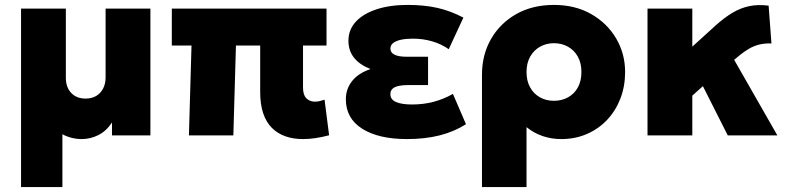

<svg xmlns="http://www.w3.org/2000/svg" viewBox="-20 -550 3202 780"><path d="M65.5 210V-515H247.5V-234Q247.5 -195.5 269.2 -172.5Q291 -149.5 328 -149.5Q352.5 -149.5 370.8 -160.2Q389 -171 399 -190.5Q409 -210 409 -235.5V-515H591V0H435V-52.5Q411.5 -17 379.2 -1Q347 15 311.5 15Q291.5 15 271.5 10Q251.5 5 233.5 -4.5V210Z M1211.5 15Q1171.5 15 1139.5 3.8Q1107.5 -7.5 1084.5 -30.5Q1061.5 -53.5 1049.2 -89.8Q1037 -126 1037 -176.5V-365H938.5L928 0H747.5L758 -365H678V-515H1306.5V-365H1211V-194.5Q1211 -164.5 1224.5 -150.8Q1238 -137 1259.5 -137Q1268.5 -137 1278.2 -139.2Q1288 -141.5 1298.5 -145L1317 -0.5Q1289 7 1262.2 11Q1235.5 15 1211.5 15Z M1633.5 15Q1518 15 1451.5 -27Q1385 -69 1385 -147Q1385 -188.5 1410.2 -220.5Q1435.5 -252.5 1485 -269.5Q1440 -287.5 1417.8 -316Q1395.5 -344.5 1395.5 -384.5Q1395.5 -429 1425.2 -461.5Q1455 -494 1509.2 -512Q1563.5 -530 1635.5 -530Q1703.5 -530 1756.8 -518Q1810 -506 1862.5 -478.5L1803 -350Q1773.5 -371 1736 -382Q1698.5 -393 1657 -393Q1629 -393 1608.8 -388.5Q1588.5 -384 1577.2 -375.2Q1566 -366.5 1566 -352.5Q1566 -336 1582.8 -327.8Q1599.5 -319.5 1632 -319.5H1719V-204.5H1639Q1615.5 -204.5 1599 -200.8Q1582.5 -197 1574.2 -189Q1566 -181 1566 -167.5Q1566 -145.5 1589 -135.5Q1612 -125.5 1654.5 -125.5Q1699.5 -125.5 1740.8 -136.2Q1782 -147 1820 -168.5L1873 -45.5Q1826.5 -15.5 1766.8 -0.2Q1707 15 1633.5 15Z M1938 210V-246Q1938 -327.5 1974.8 -391.5Q2011.5 -455.5 2077.2 -492.8Q2143 -530 2230.5 -530Q2316.5 -530 2381.5 -493Q2446.5 -456 2483 -394Q2519.5 -332 2519.5 -257.5Q2519.5 -199.5 2500.5 -150Q2481.5 -100.5 2446.8 -63.5Q2412 -26.5 2364.5 -5.8Q2317 15 2260 15Q2220.5 15 2184.5 2.8Q2148.5 -9.5 2119 -33.5V210ZM2230.5 -140.5Q2262.5 -140.5 2288 -154.8Q2313.5 -169 2327.8 -195.2Q2342 -221.5 2342 -257.5Q2342 -293.5 2327.5 -319.8Q2313 -346 2287.5 -360.2Q2262 -374.5 2230.5 -374.5Q2199 -374.5 2173.8 -360.2Q2148.5 -346 2133.8 -319.8Q2119 -293.5 2119 -257.5Q2119 -221.5 2133.5 -195.2Q2148 -169 2173.2 -154.8Q2198.5 -140.5 2230.5 -140.5Z M2610.5 0V-515H2792.5V-360.5L2886 -445.5Q2922 -478 2955.5 -498Q2989 -518 3024.5 -525.2Q3060 -532.5 3102.5 -527L3114 -373.5Q3086 -374.5 3063.8 -368.8Q3041.5 -363 3022.8 -352Q3004 -341 2985.5 -326L2962.5 -307L3138 0H2936.5L2835.5 -200L2792.5 -161.5V0Z"/></svg>

Font: Geologica ExtraBold
Style: Regular
Weight: 800
Designer: Sindre Bremnes, Frode Helland
Foundry: Monokrom Skriftforlag AS
Version: Version 1.010;gftools[0.9.28]